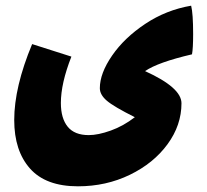

<svg xmlns="http://www.w3.org/2000/svg" viewBox="-20 -486 729 675"><path d="M659 -366Q659 -316 655 -295Q535 -267 490 -236Q618 -178 618 -123Q618 -46 569 21Q520 88 436.5 128.5Q353 169 254 169Q141 169 85.5 106.5Q30 44 30 -64Q30 -180 93 -331L231 -287Q194 -193 194 -124Q194 -70 218 -40.5Q242 -11 292 -11Q325 -11 369.5 -27Q414 -43 454 -74Q380 -111 355.5 -132Q331 -153 331 -176Q331 -228 374 -290.5Q417 -353 490.5 -402Q564 -451 652 -466Q659 -438 659 -366Z"/></svg>

Font: Lalezar
Style: Regular
Weight: 400
Designer: Borna Izadpanah
Foundry: Borna Izadpanah
Version: Version 1.003